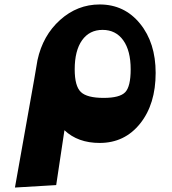

<svg xmlns="http://www.w3.org/2000/svg" viewBox="-20 -600 771 861"><path d="M269 -16 232 230 47 241 133 -242 148 -330Q172 -441 249.5 -510.5Q327 -580 427 -580Q538 -580 608 -494Q678 -408 678 -273Q678 -133 608.5 -46Q539 41 427 41Q329 41 269 -16ZM566 -289Q566 -373 532.5 -419.5Q499 -466 440 -466Q381 -466 348 -419.5Q315 -373 315 -289Q315 -214 342.5 -187.5Q370 -161 445 -161Q517 -161 541.5 -186.5Q566 -212 566 -289Z"/></svg>

Font: OpenDyslexic
Style: Bold
Weight: 800
Designer: Abbie Gonzalez
Version: Version 0.920;hotconv 1.0.109;makeotfexe 2.5.65596